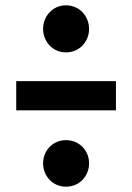

<svg xmlns="http://www.w3.org/2000/svg" viewBox="-20 -716 497 722"><path d="M228 -696C177 -696 142 -654 142 -607C142 -561 177 -519 228 -519C280 -519 315 -561 315 -607C315 -654 280 -696 228 -696ZM41 -301H416V-411H41ZM228 -189C177 -189 142 -148 142 -102C142 -55 177 -14 228 -14C280 -14 315 -55 315 -102C315 -148 280 -189 228 -189Z"/></svg>

Font: Glow Sans TC Compressed
Style: Bold
Weight: 700
Width: 2
Designer: Ryoko NISHIZUKA (kana, bopomofo & ideographs); Paul D. Hunt (Latin, Greek & Cyrillic); Sandoll Communications, Soo-young
Version: Version 0.93